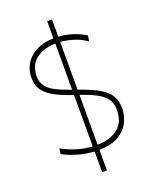

<svg xmlns="http://www.w3.org/2000/svg" viewBox="-170 -895 891 1123"><g transform="rotate(-20 276.0 -333.0)"><path d="M266 137V8.5Q208 5 155.2 -11.8Q102.5 -28.5 74 -46L79 -79Q121.5 -56 167.2 -41.2Q213 -26.5 266 -23.5V-343.5Q202 -364.5 157.5 -387.8Q113 -411 89.5 -443Q66 -475 66 -523Q66 -570 89.2 -608.8Q112.5 -647.5 157 -671Q201.5 -694.5 266 -696V-803H296V-695.5Q349 -692 393.5 -675.8Q438 -659.5 462 -642L456 -608Q420 -633.5 377.2 -646.8Q334.5 -660 296 -663V-365.5Q375 -338.5 420.5 -311.8Q466 -285 485 -252.8Q504 -220.5 504 -177Q504 -127.5 482 -85.8Q460 -44 414 -18Q368 8 296 9V137ZM98 -523Q98 -485.5 115.5 -460.2Q133 -435 170 -415.8Q207 -396.5 266 -376V-664Q222 -663 183.8 -648.2Q145.5 -633.5 121.8 -602.8Q98 -572 98 -523ZM472 -178Q472 -219.5 451 -247Q430 -274.5 390.5 -294.5Q351 -314.5 296 -333.5V-23Q344.5 -24 384.5 -39.2Q424.5 -54.5 448.2 -88.2Q472 -122 472 -178Z"/></g></svg>

Font: Heraclito Thin
Style: Regular
Weight: 100
Designer: Kostas Bartsokas (font) & Cristiano Sobral (main changes)
Foundry: Kostas Bartsokas (font) & Cristiano Sobral (main changes)
Version: Version 1.00;July 8, 2020;FontCreator 13.0.0.2655 64-bit